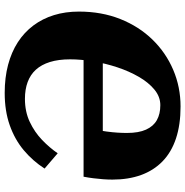

<svg xmlns="http://www.w3.org/2000/svg" viewBox="-6 -754 770 797"><g transform="rotate(-90 378.5 -355.0)"><path d="M335.4 10Q259.8 10 202.7 -9Q145.6 -28 107.8 -64.8Q70 -101.6 51 -153.9Q32 -206.2 32 -272.8Q32 -292.2 33.5 -311.7Q35 -331.2 37.5 -351.5Q40 -371.8 44 -392.6H634L622 -312.8H205.4L239.4 -348Q234.6 -320.6 231.4 -296.3Q228.2 -272 226.9 -251.4Q225.6 -230.8 225.6 -212.4Q225.6 -164 239.4 -133.4Q253.2 -102.8 278.8 -88.4Q304.4 -74 341 -74Q375.8 -74 405.4 -98.3Q435 -122.6 458.4 -163Q481.8 -203.4 498.1 -252.6Q514.4 -301.8 522.8 -353Q531.2 -404.2 531.2 -448.2Q531.2 -496.8 520.1 -532.3Q509 -567.8 488.1 -590.7Q467.2 -613.6 436.7 -624.8Q406.2 -636 367.4 -636Q313.8 -636 271.3 -615.9Q228.8 -595.8 196.5 -564.7Q164.2 -533.6 141.2 -500L77.8 -554.4Q109.6 -603.8 154.2 -641.1Q198.8 -678.4 258 -699.2Q317.2 -720 391.8 -720Q455.4 -720 508.3 -706Q561.2 -692 602.2 -665.5Q643.2 -639 671.6 -601.1Q700 -563.2 714.7 -515.7Q729.4 -468.2 729.4 -412Q729.4 -317.6 698.5 -240.1Q667.6 -162.6 613.2 -106.7Q558.8 -50.8 487.4 -20.4Q416 10 335.4 10Z"/></g></svg>

Font: Roboto Serif 20pt
Style: Italic
Weight: 400
Italic angle: -10°
Designer: Greg Gazdowicz
Foundry: Commercial Type
Version: Version 1.008